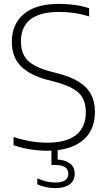

<svg xmlns="http://www.w3.org/2000/svg" viewBox="-20 -769 551 991"><path d="M222 9Q182 9 137 2Q92 -5 50 -19.5V-62Q81 -51.5 111 -45Q141 -38.5 169.2 -35.5Q197.5 -32.5 223.5 -32.5Q323 -32.5 373 -72.5Q423 -112.5 423 -190Q423 -256 385 -290.8Q347 -325.5 259 -348L226 -356.5Q133 -381 87 -428.2Q41 -475.5 41 -553.5Q41 -644 102.8 -696.5Q164.5 -749 285 -749Q324.5 -749 365.2 -743.5Q406 -738 440 -726.5V-684Q401.5 -696.5 362.5 -702Q323.5 -707.5 284 -707.5Q218 -707.5 174.5 -690Q131 -672.5 109.5 -638.5Q88 -604.5 88 -556Q88 -492 123 -457Q158 -422 242.5 -399.5L275.5 -391Q342.5 -374 385.5 -347.5Q428.5 -321 449.2 -282.8Q470 -244.5 470 -192.5Q470 -127.5 441 -82.5Q412 -37.5 356.5 -14.2Q301 9 222 9ZM266.5 202Q243 202 218.2 197Q193.5 192 172.5 182.5V151.5Q200 163.5 222 168.2Q244 173 266 173Q297 173 314.8 162.2Q332.5 151.5 332.5 127.5Q332.5 104 314.8 93.2Q297 82.5 265 82.5H245.5V-10H277.5V70.5L268.5 54.5Q312 54.5 338.8 73Q365.5 91.5 365.5 128Q365.5 164.5 338.5 183.2Q311.5 202 266.5 202Z"/></svg>

Font: Encode Sans SC Condensed Thin ExtraLight
Style: Regular
Weight: 250
Version: Version 3.002